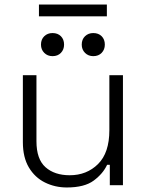

<svg xmlns="http://www.w3.org/2000/svg" viewBox="-20 -818 651 848"><path d="M81 -190V-486H141V-194Q141 -115 181 -79.5Q221 -44 288 -44Q363 -44 413 -93.5Q463 -143 463 -243V-486H523V0H465V-90H453Q435 -51 394 -20.5Q353 10 275 10Q223 10 178.5 -12Q134 -34 107.5 -78.5Q81 -123 81 -190ZM341 -621Q341 -644 355.5 -658Q370 -672 392 -672Q415 -672 429 -658Q443 -644 443 -621Q443 -599 429 -584.5Q415 -570 392 -570Q370 -570 355.5 -584.5Q341 -599 341 -621ZM161 -621Q161 -644 175.5 -658Q190 -672 212 -672Q235 -672 249 -658Q263 -644 263 -621Q263 -599 249 -584.5Q235 -570 212 -570Q190 -570 175.5 -584.5Q161 -599 161 -621ZM152 -746V-798H452V-746Z"/></svg>

Font: Space 7353
Style: Regular
Weight: 400
Designer: Christine Claussen + Ruben Lyon  (Space 7353)
Version: Version 1.000;FEAKit 1.0